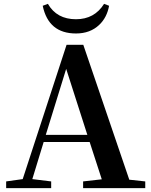

<svg xmlns="http://www.w3.org/2000/svg" viewBox="-20 -978 786 998"><path d="M547 -948Q536 -887 496 -849Q449 -804 375 -804Q232 -804 202 -948L229 -958Q275 -878 375 -878Q471 -878 521 -958ZM434 -277 324 -620 218 -277ZM735 -35V0H412V-35L509 -46L446 -240H207L148 -47L246 -35V0H12V-35L98 -47L326 -745H413L652 -44Z"/></svg>

Font: Source Han Serif JP
Style: Bold
Weight: 700
Designer: Ryoko NISHIZUKA  (kana & ideographs); Frank Grießhammer (Latin, Greek & Cyrillic); Wenlong ZHANG  (bopomofo); Sandoll Co
Foundry: Adobe Systems Incorporated
Version: Version 1.000;PS 1;hotconv 16.6.53;makeotf.lib2.5.65590